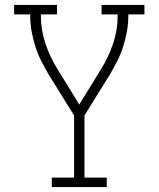

<svg xmlns="http://www.w3.org/2000/svg" viewBox="-20 -550 640 775"><path d="M189 205V167H279V-84L176 -250Q160 -277 146 -305Q132 -333 122.5 -363Q113 -393 107.5 -424Q102 -455 102 -486V-492H37V-530H210V-492H145V-486Q145 -429 163.5 -374Q182 -319 212 -271L300 -128L388 -271Q418 -319 436.5 -374Q455 -429 455 -486V-492H390V-530H563V-492H498V-486Q498 -455 492.5 -424Q487 -393 477.5 -363Q468 -333 454 -305Q440 -277 424 -250L321 -84V167H411V205Z"/></svg>

Font: Iosevka Curly Slab XLtEx
Style: Regular
Weight: 200
Width: 7
Monospace: yes
Designer: Belleve Invis
Foundry: Belleve Invis
Version: Version 11.1.0; ttfautohint (v1.8.3)